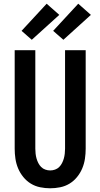

<svg xmlns="http://www.w3.org/2000/svg" viewBox="-20 -1005 540 1033"><path d="M250 8Q223 8 196 2.5Q169 -3 146 -17Q123 -31 105.5 -52.5Q88 -74 77.5 -99Q67 -124 63 -151Q59 -178 59 -205V-735H170V-205Q170 -192 171.5 -178.5Q173 -165 176.5 -152.5Q180 -140 186 -128Q192 -116 201.5 -106.5Q211 -97 224 -92.5Q237 -88 250 -88Q263 -88 276 -92.5Q289 -97 298.5 -106.5Q308 -116 314 -128Q320 -140 323.5 -152.5Q327 -165 328.5 -178.5Q330 -192 330 -205V-735H441V-205Q441 -178 437 -151Q433 -124 422.5 -99Q412 -74 394.5 -52.5Q377 -31 354 -17Q331 -3 304 2.5Q277 8 250 8ZM321 -791 266 -839 401 -985 469 -925ZM151 -791 96 -839 231 -985 299 -925Z"/></svg>

Font: Iosevka SS08 Regular
Style: Bold
Weight: 700
Monospace: yes
Designer: Belleve Invis
Foundry: Belleve Invis
Version: Version 16.3.4; ttfautohint (v1.8.4)